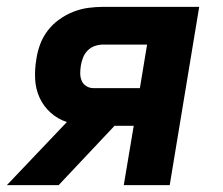

<svg xmlns="http://www.w3.org/2000/svg" viewBox="-30 -540 650 560"><path d="M-10 0 165 -184Q138 -193 117.5 -211.5Q97 -230 85.5 -255Q74 -280 72.5 -309Q71 -338 76 -367Q79 -389 87 -410.5Q95 -432 109 -450.5Q123 -469 142.5 -483Q162 -497 183.5 -505.5Q205 -514 227 -517Q249 -520 271 -520H551L465 0H331L360 -173H304L141 0ZM378 -283 399 -410H271Q259 -410 247 -406Q235 -402 226 -393Q217 -384 212.5 -372.5Q208 -361 206 -350Q204 -338 204 -326.5Q204 -315 208 -305Q212 -295 221.5 -289Q231 -283 242 -283Z"/></svg>

Font: Iosevka SS04 XBd Ex
Style: Italic
Weight: 800
Width: 7
Italic angle: -9°
Monospace: yes
Designer: Belleve Invis
Foundry: Belleve Invis
Version: Version 19.0.0; ttfautohint (v1.8.4)